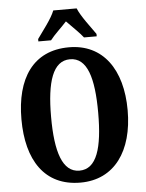

<svg xmlns="http://www.w3.org/2000/svg" viewBox="-61 -980 790 1039"><g transform="rotate(-5 333.5 -460.5)"><path d="M173 -784V-771H242C262 -798 305 -837 331 -866C356 -840 407 -791 421 -771H490V-784C464 -822 413 -886 395 -931H268C251 -886 199 -822 173 -784ZM334 10C519 10 622 -137 622 -358C622 -580 519 -725 335 -725C139 -725 45 -580 45 -359C45 -137 139 10 334 10ZM334 -55C242 -55 206 -167 206 -358C206 -549 242 -660 335 -660C428 -660 462 -549 462 -358C462 -167 428 -55 334 -55Z"/></g></svg>

Font: Noto Serif Hebrew ExtraCondensed ExtraBold
Style: Regular
Weight: 800
Width: 2
Designer: Monotype Design Team
Foundry: Monotype Imaging Inc.
Version: Version 2.004